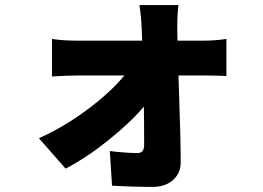

<svg xmlns="http://www.w3.org/2000/svg" viewBox="-20 -648 1040 759"><path d="M681.6 -487.3H785.2Q832 -487.3 875 -494.1V-347.7Q820.3 -349.6 792 -349.6H685.5Q686.5 -311.5 689 -240.2Q691.4 -168.9 692.9 -111.8Q694.3 -54.7 694.3 -7.8Q695.3 35.2 664.6 63Q633.8 90.8 584 90.8Q502.9 90.8 422.9 85.9L414.1 -50.8Q478.5 -43 524.4 -43Q549.8 -43 549.8 -75.2Q549.8 -168.9 548.8 -226.6Q494.1 -162.1 407.2 -92.8Q320.3 -23.4 239.3 18.6L133.8 -101.6Q232.4 -145.5 324.7 -214.4Q417 -283.2 471.7 -349.6H290Q248 -349.6 185.5 -345.7V-494.1Q228.5 -487.3 286.1 -487.3H542L540 -536.1Q538.1 -584 531.2 -627.9H685.5Q680.7 -594.7 680.7 -536.1Z"/></svg>

Font: GenEi Gothic M Heavy
Style: Regular
Weight: 800
Designer: o_tamon (Modified); [Source Han Sans]
Ryoko NISHIZUKA  (kana & ideographs); Paul D. Hunt (Latin, Greek & Cyrillic); Wenl
Version: Version 1.1a;Original Version 1.004